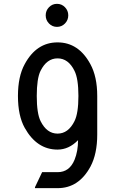

<svg xmlns="http://www.w3.org/2000/svg" viewBox="-20 -767 608 997"><path d="M190.9 -137.7Q223.1 -73.2 278.8 -73.2Q334.5 -73.2 366.7 -137.7Q387.2 -178.2 387.2 -268.6Q387.2 -358.9 366.7 -399.4Q335 -463.9 278.8 -463.9Q222.7 -463.9 190.4 -398.9Q170.9 -359.4 170.9 -268.6Q170.9 -177.7 190.9 -137.7ZM73.2 -268.6Q73.2 -370.1 108.4 -434.1Q169.4 -546.9 278.8 -546.9Q388.2 -546.9 449.2 -434.1Q484.9 -369.1 484.9 -268.6V-68.4Q484.9 31.7 450.2 97.2Q389.6 210 279.3 210H161.6V205.1L198.7 127H279.3Q340.8 127 367.2 62.5Q385.3 18.1 385.3 -39.1Q337.4 9.8 278.8 9.8Q171.4 9.8 108.4 -103Q73.2 -166 73.2 -268.6ZM234.4 -645Q217.3 -662.6 217.3 -687.3Q217.3 -711.9 234.4 -729.5Q251.5 -747.1 275.9 -747.1Q300.3 -747.1 317.4 -729.5Q334.5 -711.9 334.5 -687.3Q334.5 -662.6 317.4 -645Q300.3 -627.4 275.9 -627.4Q251.5 -627.4 234.4 -645Z"/></svg>

Font: Nova Oval
Style: Book
Weight: 400
Version: Version 2.000